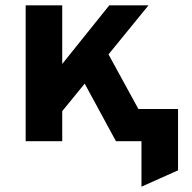

<svg xmlns="http://www.w3.org/2000/svg" viewBox="-20 -531 722 722"><path d="M76.5 0V-511H214V-290.5L391 -511H538.5L388 -326.5L500.5 -121H649.5V109.5L512 171V0H416L298.5 -216.5L214 -113V0Z"/></svg>

Font: Overpass ExtraBold
Style: Regular
Weight: 800
Designer: Delve Withrington, Dave Bailey, Thomas Jockin
Foundry: Delve Fonts LLC
Version: Version 4.000; ttfautohint (v1.8.3)